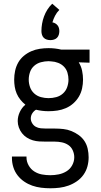

<svg xmlns="http://www.w3.org/2000/svg" viewBox="-20 -786 540 1029"><path d="M250 223Q225 223 200.5 220Q176 217 153 209Q130 201 109.5 187Q89 173 74 153.5Q59 134 51.5 110Q44 86 44 62V53H122V58Q122 80 133.5 100.5Q145 121 164 133Q183 145 205 149Q227 153 250 153Q272 153 294.5 148.5Q317 144 336.5 132Q356 120 367 99.5Q378 79 378 57Q378 38 370 20Q362 2 346.5 -8.5Q331 -19 312 -23Q293 -27 274 -27H226Q208 -27 190.5 -28Q173 -29 156 -34Q139 -39 124 -48.5Q109 -58 98 -72Q87 -86 81 -103Q75 -120 75 -137Q75 -162 86 -185.5Q97 -209 116 -225Q101 -237 89 -252Q77 -267 69.5 -284.5Q62 -302 59 -321Q56 -340 56 -359Q56 -383 61 -406.5Q66 -430 77.5 -450.5Q89 -471 107.5 -486.5Q126 -502 148 -511.5Q170 -521 193.5 -524.5Q217 -528 240 -528Q258 -528 275 -526Q292 -524 309 -520H460V-450L402 -452Q415 -431 420 -407Q425 -383 425 -359Q425 -336 420 -312.5Q415 -289 403 -268.5Q391 -248 373 -232Q355 -216 333 -206.5Q311 -197 287.5 -193.5Q264 -190 240 -190Q223 -190 206 -192Q189 -194 173 -198Q161 -191 153 -178.5Q145 -166 145 -151Q145 -138 152.5 -125.5Q160 -113 172 -106.5Q184 -100 198 -98.5Q212 -97 226 -97H274Q297 -97 319.5 -94.5Q342 -92 363 -83.5Q384 -75 402.5 -61.5Q421 -48 433 -29.5Q445 -11 450 11.5Q455 34 455 57Q455 82 448.5 106Q442 130 427.5 150.5Q413 171 392 185.5Q371 200 347.5 208.5Q324 217 299.5 220Q275 223 250 223ZM240 -260Q261 -260 281.5 -265.5Q302 -271 317.5 -285Q333 -299 340 -319Q347 -339 347 -359Q347 -378 341.5 -396.5Q336 -415 323 -428.5Q310 -442 292 -449Q274 -456 255 -457L240 -458Q220 -458 199.5 -452.5Q179 -447 163.5 -433.5Q148 -420 141 -400Q134 -380 134 -359Q134 -339 141 -319Q148 -299 163.5 -285Q179 -271 199.5 -265.5Q220 -260 240 -260ZM250 -571Q240 -571 230.5 -574Q221 -577 214.5 -583.5Q208 -590 205 -599.5Q202 -609 202 -619Q202 -639 205.5 -659Q209 -679 216 -698Q223 -717 234 -734.5Q245 -752 260 -766L298 -733Q284 -719 275 -701.5Q266 -684 261 -666Q269 -665 276.5 -660.5Q284 -656 289 -649.5Q294 -643 296 -635Q298 -627 298 -619Q298 -609 295 -599.5Q292 -590 285.5 -583.5Q279 -577 269.5 -574Q260 -571 250 -571Z"/></svg>

Font: Moesevka
Style: Regular
Weight: 400
Monospace: yes
Designer: Belleve Invis
Foundry: Belleve Invis
Version: Version 32.5.0; ttfautohint (v1.8.4)